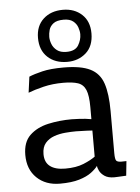

<svg xmlns="http://www.w3.org/2000/svg" viewBox="-55 -818 634 870"><g transform="rotate(-5 262.0 -383.0)"><path d="M439.5 -107.9Q439.5 -79.6 445.3 -73Q451.2 -66.4 468.8 -66.4Q474.1 -66.4 480.2 -66.7Q486.3 -66.9 491.2 -66.9L484.4 -1Q484.4 -1 473.9 -0.5Q463.4 0 450.7 0.7Q438 1.5 430.2 1.5Q402.3 1.5 386.2 -9.5Q370.1 -20.5 363.3 -34.4Q356.4 -48.3 356.4 -57.1Q346.2 -43 325.7 -27.6Q305.2 -12.2 270.5 -1.7Q235.8 8.8 182.6 8.8Q117.7 8.8 77.4 -30Q37.1 -68.8 37.1 -134.3Q37.1 -192.9 69.3 -223.6Q101.6 -254.4 152.8 -265.9Q204.1 -277.3 260.7 -277.3Q277.8 -277.3 293.9 -276.1Q310.1 -274.9 322.8 -273.9L349.6 -270V-325.2Q349.6 -377.4 338.9 -403.1Q328.1 -428.7 303.5 -437Q278.8 -445.3 236.8 -445.3Q188 -445.3 146.7 -435.3Q105.5 -425.3 76.7 -414.1L86.4 -486.3Q109.4 -496.1 147 -505.1Q184.6 -514.2 243.7 -514.2Q322.8 -514.2 365.2 -493.2Q407.7 -472.2 423.6 -424.8Q439.5 -377.4 439.5 -298.3ZM275.4 -221.2Q253.9 -221.2 227.1 -219Q200.2 -216.8 175.8 -208.3Q151.4 -199.7 135.5 -181.4Q119.6 -163.1 119.6 -130.9Q119.6 -93.3 143.8 -75.2Q168 -57.1 212.4 -57.1Q262.2 -57.1 296.1 -71Q330.1 -85 349.6 -99.6V-218.3L325.7 -219.7ZM263.7 -538.1Q209 -538.1 174.8 -569.8Q140.6 -601.6 140.6 -657.7Q140.6 -711.9 174.8 -743.4Q209 -774.9 263.7 -774.9Q315.9 -774.9 349.9 -743.7Q383.8 -712.4 383.8 -657.7Q383.8 -599.6 349.1 -568.8Q314.5 -538.1 263.7 -538.1ZM263.7 -583.5Q303.7 -583.5 318.4 -607.9Q333 -632.3 333 -657.7Q333 -672.4 327.1 -689.2Q321.3 -706.1 306.2 -718Q291 -730 263.7 -730Q231.9 -730 216.6 -718Q201.2 -706.1 196.5 -689.5Q191.9 -672.9 191.9 -657.7Q191.9 -642.6 198.5 -625.2Q205.1 -607.9 220.9 -595.7Q236.8 -583.5 263.7 -583.5Z"/></g></svg>

Font: Mako
Style: Regular
Weight: 400
Designer: vernon adams
Foundry: vernon adams
Version: Version 1.100; ttfautohint (v1.8.4.7-5d5b);gftools[0.9.33]